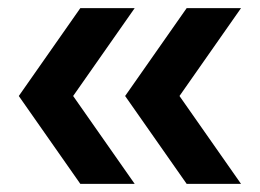

<svg xmlns="http://www.w3.org/2000/svg" viewBox="-20 -484 633 468"><path d="M175.8 -35.8 25.8 -250 175.8 -464.2H308.3L158.3 -250L308.3 -35.8ZM435 -35.8 285 -250 435 -464.2H567.5L417.5 -250L567.5 -35.8Z"/></svg>

Font: Funnel Sans SemiBold
Style: Regular
Weight: 600
Designer: NORD ID, Kristian Moeller
Foundry: Dicotype
Version: Version 1.000